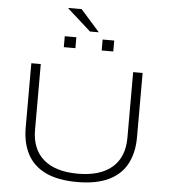

<svg xmlns="http://www.w3.org/2000/svg" viewBox="-66 -1101 1032 1172"><g transform="rotate(5 450.0 -515.0)"><path d="M450 12Q333 12 257.5 -24Q182 -60 145.5 -128.5Q109 -197 109 -292V-686H167V-284Q167 -165 240 -102Q313 -39 450 -39Q587 -39 660 -102Q733 -165 733 -284V-686H791V-292Q791 -197 754.5 -128.5Q718 -60 642.5 -24Q567 12 450 12ZM298 -801V-868H369V-801ZM530 -801V-868H601V-801ZM503 -910H449L306 -1038V-1042H386Z"/></g></svg>

Font: Archivo Expanded Thin
Style: Regular
Weight: 250
Width: 7
Designer: Hector Gatti
Foundry: Omnibus-Type
Version: Version 2.001